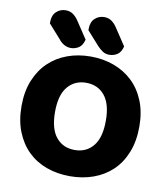

<svg xmlns="http://www.w3.org/2000/svg" viewBox="-93 -921 888 1016"><g transform="rotate(10 351.5 -412.5)"><path d="M668 -304Q668 -226 644 -165.5Q620 -105 577.5 -64.5Q535 -24 477 -3Q419 18 351 18Q283 18 225 -3Q167 -24 125 -65Q83 -106 59 -166Q35 -226 35 -304Q35 -382 59.5 -442Q84 -502 126.5 -542.5Q169 -583 226.5 -604Q284 -625 351 -625Q418 -625 475.5 -604Q533 -583 576 -542.5Q619 -502 643.5 -442Q668 -382 668 -304ZM488 -304Q488 -394 451 -439Q414 -484 351 -484Q290 -484 252.5 -439.5Q215 -395 215 -304Q215 -213 252 -168Q289 -123 352 -123Q414 -123 451 -168Q488 -213 488 -304ZM107 -760V-767Q107 -804 128 -823.5Q149 -843 178 -843Q201 -843 218 -831Q235 -819 249 -797L308 -708Q300 -676 280.5 -663.5Q261 -651 238 -651Q218 -651 201 -661Q184 -671 173 -686ZM314 -760V-767Q314 -804 335 -823.5Q356 -843 385 -843Q408 -843 425 -831Q442 -819 456 -797L515 -708Q507 -676 487.5 -663.5Q468 -651 445 -651Q424 -651 408.5 -661.5Q393 -672 380 -686Z"/></g></svg>

Font: Baloo 2 ExtraBold
Style: Regular
Weight: 800
Designer: Sarang Kulkarni and Ek Type
Foundry: Ek Type
Version: Version 1.640;hotconv 1.0.111;makeotfexe 2.5.65597; ttfautoh